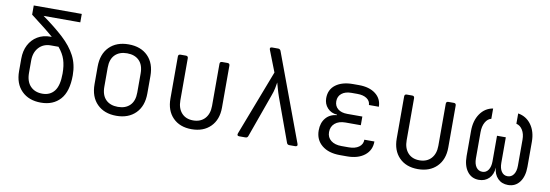

<svg xmlns="http://www.w3.org/2000/svg" viewBox="-56 -1112 4311 1504"><g transform="rotate(10 2100.0 -360.0)"><path d="M300 10Q204 10 147 -47Q90 -104 90 -204V-302Q90 -365 114.5 -412Q139 -459 183 -485.5Q227 -512 285 -512H296Q261 -543 216 -578Q171 -613 114 -657V-730H496V-663H204Q302 -593 370.5 -530Q439 -467 474.5 -399Q510 -331 510 -244Q510 -115 454 -52.5Q398 10 300 10ZM300 -61Q361 -61 395 -104.5Q429 -148 429 -244Q429 -307 414 -353.5Q399 -400 361 -445H300Q241 -445 205 -405.5Q169 -366 169 -302V-204Q169 -135 204.5 -98Q240 -61 300 -61Z M900 9Q804 9 747 -48Q690 -105 690 -206V-344Q690 -445 746.5 -502Q803 -559 900 -559Q997 -559 1053.5 -502Q1110 -445 1110 -344V-206Q1110 -105 1053 -48Q996 9 900 9ZM900 -62Q961 -62 996 -97Q1031 -132 1031 -199V-351Q1031 -418 996 -453Q961 -488 900 -488Q839 -488 804 -453Q769 -418 769 -351V-199Q769 -132 804 -97Q839 -62 900 -62Z M1499 10Q1405 10 1350 -46Q1295 -102 1295 -198V-532Q1295 -550 1313 -550H1356Q1374 -550 1374 -532V-198Q1374 -134 1407.5 -97Q1441 -60 1499 -60Q1558 -60 1592 -97Q1626 -134 1626 -198V-532Q1626 -550 1644 -550H1687Q1705 -550 1705 -532V-198Q1705 -102 1649 -46Q1593 10 1499 10Z M1877 0Q1856 0 1863 -21L2062 -540L1996 -709Q1988 -730 2010 -730H2058Q2073 -730 2079 -716L2337 -21Q2341 -11 2336.5 -5.5Q2332 0 2323 0H2276Q2260 0 2255 -14L2130 -357Q2118 -391 2110 -420.5Q2102 -450 2097 -467Q2095 -450 2089 -420.5Q2083 -391 2070 -357L1947 -14Q1942 0 1926 0Z M2736 8H2679Q2588 8 2535 -36Q2482 -80 2482 -154Q2482 -214 2514 -252.5Q2546 -291 2602 -296V-300Q2555 -303 2525.5 -335Q2496 -367 2496 -413Q2496 -482 2547 -520Q2598 -558 2684 -558H2731Q2814 -558 2863.5 -520Q2913 -482 2914 -418H2835Q2834 -450 2806 -469Q2778 -488 2731 -488H2684Q2635 -488 2606.5 -465Q2578 -442 2578 -403Q2578 -365 2605 -342.5Q2632 -320 2680 -320H2800V-251H2678Q2625 -251 2594.5 -225Q2564 -199 2564 -155Q2564 -113 2595 -88.5Q2626 -64 2679 -64H2736Q2787 -64 2817 -85.5Q2847 -107 2847 -144H2927Q2927 -74 2875 -33Q2823 8 2736 8Z M3299 10Q3205 10 3150 -46Q3095 -102 3095 -198V-532Q3095 -550 3113 -550H3156Q3174 -550 3174 -532V-198Q3174 -134 3207.5 -97Q3241 -60 3299 -60Q3358 -60 3392 -97Q3426 -134 3426 -198V-532Q3426 -550 3444 -550H3487Q3505 -550 3505 -532V-198Q3505 -102 3449 -46Q3393 10 3299 10Z M3784 10Q3726 10 3692 -35Q3658 -80 3658 -157V-356Q3658 -439 3696 -494Q3734 -549 3798 -560V-478Q3769 -471 3751 -439Q3733 -407 3733 -360V-152Q3733 -108 3751 -82.5Q3769 -57 3800 -57Q3830 -57 3847.5 -82.5Q3865 -108 3865 -152V-355H3935V-152Q3935 -108 3952.5 -82.5Q3970 -57 4000 -57Q4031 -57 4049 -82.5Q4067 -108 4067 -152V-360Q4067 -405 4048 -436Q4029 -467 3998 -474V-556Q4064 -545 4103 -491Q4142 -437 4142 -356V-157Q4142 -80 4108 -35Q4074 10 4016 10Q3966 10 3934.5 -22Q3903 -54 3899 -108Q3896 -53 3864.5 -21.5Q3833 10 3784 10Z"/></g></svg>

Font: Pitagon Sans Mono Light
Style: Regular
Weight: 300
Monospace: yes
Designer: Travis Tran
Foundry: Pitagon
Version: Version 1.001; ttfautohint (v1.8.4.7-5d5b);gftools[0.9.26]